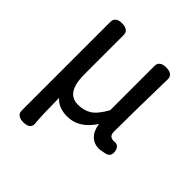

<svg xmlns="http://www.w3.org/2000/svg" viewBox="-202 -659 1032 1032"><g transform="rotate(45 314.0 -143.0)"><path d="M282.2 44.9Q214.8 44.9 180.7 3.9Q181.6 137.7 187.5 195.3Q187.5 196.3 187.5 196.3Q187.5 211.9 178.7 220.7Q166 233.4 137.7 233.4Q109.4 233.4 96.7 220.7Q86.9 210.9 86.9 195.3V-480.5Q86.9 -497.1 96.7 -505.9Q108.4 -518.6 136.7 -518.6Q165 -518.6 177.7 -505.9Q187.5 -496.1 187.5 -480.5V-180.7Q187.5 -95.7 220.7 -62.5Q242.2 -41 277.3 -41Q323.2 -41 355.5 -61.5Q388.7 -83 421.9 -142.6V-480.5Q421.9 -496.1 431.6 -505.9Q444.3 -518.6 472.7 -518.6Q501 -518.6 513.7 -505.9Q523.4 -496.1 523.4 -480.5Q517.6 -213.9 517.6 -77.1Q517.6 -56.6 526.4 -47.9Q535.2 -39.1 552.7 -39.1Q557.6 -40 561.5 -40Q576.2 -40 585 -31.2Q593.8 -22.5 596.7 -5.9Q597.7 0 597.7 4.9Q597.7 20.5 589.4 28.8Q581.1 37.1 567.4 40L528.3 46.9Q487.3 46.9 462.9 22.5Q438.5 -2 431.6 -47.9Q371.1 44.9 282.2 44.9Z"/></g></svg>

Font: TaiwanPearl
Style: Regular
Weight: 400
Version: Version 2.102